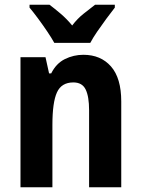

<svg xmlns="http://www.w3.org/2000/svg" viewBox="-20 -786 593 806"><path d="M330 -556Q403 -556 446 -507Q489 -458 489 -360V0H354V-323Q354 -381 339.5 -410.5Q325 -440 288 -440Q238 -440 219 -398Q200 -356 200 -262V0H66V-546H171L186 -478H195Q216 -520 252.5 -538Q289 -556 330 -556ZM208 -606Q197 -626 178.5 -653.5Q160 -681 140 -708Q120 -735 104 -754V-766H188Q208 -751 234 -729Q260 -707 283 -679Q305 -708 331 -728.5Q357 -749 379 -766H462V-754Q447 -735 427 -708Q407 -681 388.5 -654Q370 -627 359 -606Z"/></svg>

Font: Noto Sans Sinhala UI Condensed
Style: Bold
Weight: 700
Width: 3
Designer: Jelle Bosma - Monotype Design Team
Foundry: Monotype Imaging Inc.
Version: Version 2.006; ttfautohint (v1.8.4.7-5d5b)